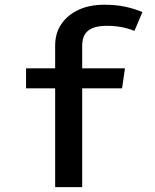

<svg xmlns="http://www.w3.org/2000/svg" viewBox="-20 -772 640 792"><path d="M410 -752.5Q458.5 -752.5 496.8 -744.2Q535 -736 567.5 -722L534.5 -644.5Q508 -655.5 479.2 -660.5Q450.5 -665.5 421 -665.5Q369 -665.5 344 -645.8Q319 -626 319 -583.5V-490H495.5L483.5 -407.5H319V0H207.5V-407.5H87.5V-490H207.5V-584.5Q207.5 -634.5 232.8 -672.2Q258 -710 303.5 -731.2Q349 -752.5 410 -752.5Z"/></svg>

Font: Fira Code Light Medium
Style: Regular
Weight: 500
Monospace: yes
Version: Version 5.002